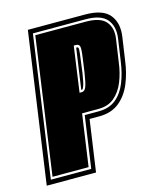

<svg xmlns="http://www.w3.org/2000/svg" viewBox="-120 -661 613 730"><g transform="rotate(-15 187.0 -295.5)"><path d="M-26 0 58 -591H283Q353 -591 379.5 -558Q406 -525 398 -472L385 -383Q379 -335 362 -294Q345 -253 314 -228Q283 -203 235 -203H197L168 0ZM-5 -18H154L183 -222H238Q280 -222 306.5 -244Q333 -266 347.5 -302.5Q362 -339 368 -383L381 -472Q387 -517 364 -545Q341 -573 280 -573H73ZM4 -27 80 -564H279Q336 -564 357.5 -538.5Q379 -513 373 -472L360 -383Q355 -342 341 -307.5Q327 -273 302.5 -252Q278 -231 239 -231H175L146 -27ZM186 -309H195Q206 -309 212 -323.5Q218 -338 224 -378L232 -435Q237 -470 234 -479Q231 -488 220 -488H211ZM195 -318 218 -478H222Q227 -478 227 -468.5Q227 -459 222 -424L216 -378Q210 -340 205.5 -329Q201 -318 199 -318Z"/></g></svg>

Font: Alumni Sans Collegiate One SC
Style: Italic
Weight: 400
Italic angle: -8°
Designer: Robert E. Leuschke
Foundry: Robert E. Leuschke
Version: Version 1.100